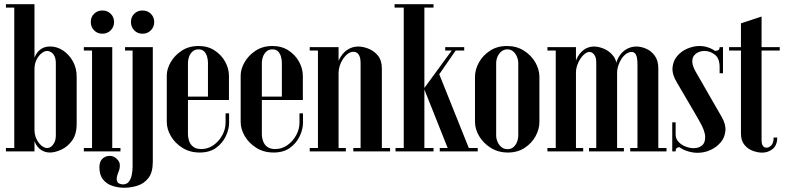

<svg xmlns="http://www.w3.org/2000/svg" viewBox="-20 -719 3733 912"><path d="M47.8 0V-699H143.8V0ZM8.2 -683V-699H47.8V-683ZM8.2 0V-16H47.8V0ZM136 -98V-396.2Q136 -425.8 145.2 -448.5Q154.5 -471.2 172.9 -484.8Q191.2 -498.2 217.8 -498.2Q250.8 -498.2 279.4 -479.2Q308 -460.2 326.1 -428Q344.2 -395.8 344.2 -354.5V-130.5Q344.2 -81.2 322.5 -51.4Q300.8 -21.5 271 -8Q241.2 5.5 217 5.5Q194.8 5.5 176.4 -6Q158 -17.5 147 -40.8Q136 -64 136 -98ZM143.8 -391.5V-103.5Q143.8 -79 153.2 -59Q162.8 -39 176.9 -27.4Q191 -15.8 203.8 -15.8Q213.8 -15.8 223 -22.6Q232.2 -29.5 238.8 -42.9Q245.2 -56.2 245.2 -76.8V-418Q245.2 -438.8 239 -451.9Q232.8 -465 223 -471Q213.2 -477 203.5 -477Q191 -477 176.9 -465.5Q162.8 -454 153.2 -434.8Q143.8 -415.5 143.8 -391.5Z M417.2 -495H513.2V0H417.2ZM513.2 0V-16H552.2V0ZM378.2 0V-16H417.2V0ZM378.2 -479V-495H417.2V-479ZM411.2 -614.5Q411.2 -638 426.9 -653.6Q442.5 -669.2 466.1 -669.2Q489.8 -669.2 505.8 -653.6Q521.8 -638 521.8 -614.5Q521.8 -591.1 505.8 -574.9Q489.8 -558.8 466.1 -558.8Q442.5 -558.8 426.9 -574.9Q411.2 -591.1 411.2 -614.5Z M705.8 50.5Q705.8 100 685 126.6Q664.2 153.2 632.9 163Q601.5 172.8 570.2 172.8Q542.2 172.8 514.8 164.1Q487.2 155.5 469.8 134Q452.2 112.5 452.2 75.5Q452.2 47.8 467.1 34.4Q482 21 502.1 21.4Q522.2 21.8 536.5 37.5Q547.5 48.8 548.9 61Q550.2 73.2 547.4 84Q544.5 94.8 541.5 101Q532.5 124 534.6 136Q536.8 148 545.2 152.4Q553.8 156.8 563.8 156.8Q583.5 156.8 593.5 142.2Q603.5 127.8 606.6 108Q609.8 88.2 609.8 73.2V-495H705.8ZM574 -479V-495H609.8V-479ZM602 -614.5Q602 -638 617.6 -653.6Q633.2 -669.2 656.8 -669.2Q680.5 -669.2 696.5 -653.6Q712.5 -638 712.5 -614.5Q712.5 -591 696.5 -574.9Q680.5 -558.8 656.8 -558.8Q633.2 -558.8 617.6 -574.9Q602 -591 602 -614.5Z M772.2 -360.5Q772.2 -391.2 790.8 -423.5Q809.2 -455.8 843 -478.1Q876.8 -500.5 923.2 -500.5Q967 -500.5 999.1 -479.6Q1031.2 -458.8 1049.4 -426.1Q1067.5 -393.5 1067.5 -358.2V-244H967.8V-421.8Q967.8 -434.2 963.9 -448.9Q960 -463.5 950.5 -474Q941 -484.5 923.2 -484.5Q905.5 -484.5 894.1 -474Q882.8 -463.5 877.8 -448.9Q872.8 -434.2 872.8 -421.8V-83.2Q872.8 -65 878.8 -48.2Q884.8 -31.5 898.8 -21.2Q912.8 -11 935.8 -11Q968 -11 994.1 -29.5Q1020.2 -48 1035.9 -76.8Q1051.5 -105.5 1051.5 -136.2V-180.8H1068.2V-135.2Q1068.2 -105.5 1052.8 -72.4Q1037.2 -39.2 1006.6 -16.9Q976 5.5 928.5 5.5Q881.8 5.5 846.5 -16.8Q811.2 -39 791.8 -72.2Q772.2 -105.5 772.2 -140ZM814.2 -244V-260H1062.5V-244Z M1123.2 -360.5Q1123.2 -391.2 1141.8 -423.5Q1160.2 -455.8 1194 -478.1Q1227.8 -500.5 1274.2 -500.5Q1318 -500.5 1350.1 -479.6Q1382.2 -458.8 1400.4 -426.1Q1418.5 -393.5 1418.5 -358.2V-244H1318.8V-421.8Q1318.8 -434.2 1314.9 -448.9Q1311 -463.5 1301.5 -474Q1292 -484.5 1274.2 -484.5Q1256.5 -484.5 1245.1 -474Q1233.8 -463.5 1228.8 -448.9Q1223.8 -434.2 1223.8 -421.8V-83.2Q1223.8 -65 1229.8 -48.2Q1235.8 -31.5 1249.8 -21.2Q1263.8 -11 1286.8 -11Q1319 -11 1345.1 -29.5Q1371.2 -48 1386.9 -76.8Q1402.5 -105.5 1402.5 -136.2V-180.8H1419.2V-135.2Q1419.2 -105.5 1403.8 -72.4Q1388.2 -39.2 1357.6 -16.9Q1327 5.5 1279.5 5.5Q1232.8 5.5 1197.5 -16.8Q1162.2 -39 1142.8 -72.2Q1123.2 -105.5 1123.2 -140ZM1165.2 -244V-260H1413.5V-244Z M1575.8 -17.5V-359.2Q1575.8 -404 1590.4 -434.8Q1605 -465.5 1628.9 -481.8Q1652.8 -498 1681.5 -498Q1703.8 -498 1729.9 -488Q1756 -478 1774.9 -455.2Q1793.8 -432.5 1793.8 -393.8V0H1692.8V-419Q1692.8 -446.5 1683.8 -459.8Q1674.8 -473 1659 -473Q1645 -473 1632.4 -463.8Q1619.8 -454.5 1609.6 -439.6Q1599.5 -424.8 1593.9 -407.1Q1588.2 -389.5 1588.2 -372.2V-17.5ZM1490.2 0V-495H1588.2V0ZM1588.2 0V-16H1622.8V0ZM1451.2 0V-16H1490.2V0ZM1451.2 -479V-495H1490.2V-479ZM1793.8 0V-16H1832.8V0ZM1658.2 0V-16H1692.8V0Z M2155.5 -495 2066.5 -366.2 2213.2 0H2112.8L1995.8 -294V0H1897.8V-699H1995.8V-301.2L2137.5 -495ZM2138.2 -479 2146 -495H2185V-479ZM2094.8 -479V-495H2139.2L2137.5 -479ZM1995.8 -683V-699H2039.2V-683ZM1854.2 -683V-699H1897.8V-683ZM1995 0V-16H2039.2V0ZM1858.8 0V-16H1898.5V0ZM2210.5 0 2197.5 -16H2249.2V0ZM2068.8 0V-16H2115L2116.8 0Z M2236.2 -140.5Q2236.2 -105.2 2256.2 -71.9Q2276.2 -38.5 2311.5 -16.5Q2346.8 5.5 2392.5 5.5Q2438.2 5.5 2471.9 -16.5Q2505.5 -38.5 2523.9 -72Q2542.2 -105.5 2542.2 -140.5V-353.8Q2542.2 -389 2522.8 -422.8Q2503.2 -456.5 2468.5 -478.5Q2433.8 -500.5 2388 -500.5Q2341.5 -500.5 2307.4 -478.1Q2273.2 -455.8 2254.8 -422Q2236.2 -388.2 2236.2 -353.8ZM2336.8 -418Q2336.8 -434.2 2343 -449.2Q2349.2 -464.2 2361.4 -474.4Q2373.5 -484.5 2390.2 -484.5Q2406.5 -484.5 2418 -474.4Q2429.5 -464.2 2435.6 -449.2Q2441.8 -434.2 2441.8 -418V-76.2Q2441.8 -60.2 2436 -45.1Q2430.2 -30 2418.8 -20.2Q2407.2 -10.5 2391 -10.5Q2374.2 -10.5 2362.1 -20.2Q2350 -30 2343.4 -45.1Q2336.8 -60.2 2336.8 -76.2Z M2707.2 0V-381.8Q2707.2 -412.8 2719.1 -439.1Q2731 -465.5 2752.2 -481.8Q2773.5 -498 2802 -498Q2823 -498 2848.6 -487.5Q2874.2 -477 2892.8 -453.5Q2911.2 -430 2911.2 -391.2V0H2812.2V-424Q2812.2 -439.5 2807.5 -450.4Q2802.8 -461.2 2795.5 -466.8Q2788.2 -472.2 2780.2 -472.2Q2769.8 -472.2 2758.6 -464Q2747.5 -455.8 2737.8 -441.5Q2728 -427.2 2721.9 -409.4Q2715.8 -391.5 2715.8 -373V0ZM2619.8 0V-495H2715.8V0ZM2715.8 0V-16H2750.2V0ZM2580.2 0V-16H2619.8V0ZM2580.2 -479V-495H2619.8V-479ZM2911.2 0V-16H2943.5V0ZM2777.8 0V-16H2812.2V0ZM2902.8 0V-382.2Q2902.8 -417 2916.2 -443.1Q2929.8 -469.2 2952.6 -483.6Q2975.5 -498 3003.2 -498Q3025 -498 3049.2 -487.6Q3073.5 -477.2 3090.2 -454.2Q3107 -431.2 3107 -393.8V0H3008V-411.5Q3008 -444.8 3001.1 -458.5Q2994.2 -472.2 2980.2 -472.2Q2967.8 -472.2 2955.4 -463.9Q2943 -455.5 2933.2 -441.2Q2923.5 -427 2917.4 -408.8Q2911.2 -390.5 2911.2 -371.2V0ZM2973.5 0V-16H3008V0ZM3107 0V-16H3146V0Z M3414.2 -391H3398.2V-400.2Q3398.2 -442.5 3375.1 -459.8Q3352 -477 3326 -477Q3311 -477 3297.4 -471Q3283.8 -465 3275.4 -453.2Q3267 -441.5 3268.6 -422.6Q3270.2 -403.8 3284.8 -377.8Q3303.5 -345.8 3321.6 -314Q3339.8 -282.2 3356.4 -253.2Q3373 -224.2 3386.6 -200.9Q3400.2 -177.5 3408.5 -162.8Q3428.5 -128 3425.6 -97.1Q3422.8 -66.2 3403.5 -43.1Q3384.2 -20 3355.1 -6.6Q3326 6.8 3293.5 6.8Q3267.2 6.8 3239.4 -3Q3211.5 -12.8 3192.4 -32.4Q3173.2 -52 3173.2 -81.2V-95H3189.2V-81.2Q3189.2 -59.8 3202.9 -45.2Q3216.5 -30.8 3236.2 -23Q3256 -15.2 3274.8 -15.2Q3299.2 -15.2 3314.9 -28.4Q3330.5 -41.5 3329.5 -70.1Q3328.5 -98.8 3302.5 -143.2Q3291.2 -162.8 3278.5 -185Q3265.8 -207.2 3251.6 -231Q3237.5 -254.8 3223.9 -278.4Q3210.2 -302 3196.8 -324.5Q3171.5 -365.8 3174.5 -398.4Q3177.5 -431 3197.6 -454Q3217.8 -477 3246.6 -488.8Q3275.5 -500.5 3303 -500.5Q3328.5 -500.5 3354.1 -489.8Q3379.8 -479 3397 -456.8Q3414.2 -434.5 3414.2 -399.5ZM3398.2 -371V-440.2L3372 -477Q3382 -477 3390.1 -479.8Q3398.2 -482.5 3398.2 -495H3414.2V-371ZM3189.2 -138V-51.2L3211 -20.5Q3201 -20.5 3195.1 -16.2Q3189.2 -12 3189.2 0H3173.2V-138Z M3499.5 -608.2 3597.5 -640.5V-54.5Q3597.5 -34.8 3603.8 -26.1Q3610 -17.5 3621.8 -17.5Q3632.8 -17.5 3643.8 -28.8Q3654.8 -40 3654.8 -65.8H3671.8Q3671.8 -29.2 3650.4 -11.6Q3629 6 3600 6Q3580.8 6 3557.4 -2Q3534 -10 3516.8 -30.1Q3499.5 -50.2 3499.5 -85.2ZM3597.5 -479V-495H3683.8V-479ZM3443.2 -479V-495H3499.5V-479Z"/></svg>

Font: Emberly Black
Style: Regular
Weight: 900
Designer: Rajesh Rajput
Foundry: Rajesh Rajput
Version: Version 1.000